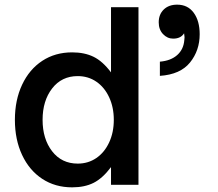

<svg xmlns="http://www.w3.org/2000/svg" viewBox="-20 -794 937 825"><path d="M44 -279Q44 -364 75 -430Q106 -496 161.5 -532.5Q217 -569 290 -569Q343 -569 382 -550Q421 -531 457 -483V-763H575V0H457V-76Q421 -28 382.5 -8.5Q344 11 290 11Q217 11 161.5 -25.5Q106 -62 75 -128Q44 -194 44 -279ZM469 -279Q469 -333 449 -376Q429 -419 394 -443Q359 -467 314 -467Q245 -467 204 -414Q163 -361 163 -279Q163 -197 204 -144Q245 -91 314 -91Q359 -91 394 -115Q429 -139 449 -182Q469 -225 469 -279ZM667 -529Q714 -533 741.5 -557.5Q769 -582 772 -622L773 -634Q773 -639 771 -651Q757 -628 724 -628Q699 -628 680.5 -647.5Q662 -667 662 -698Q662 -732 683.5 -753Q705 -774 741 -774Q787 -774 812.5 -739Q838 -704 838 -647Q838 -577 796.5 -525.5Q755 -474 667 -468Z"/></svg>

Font: Open Sauce One SemiBold
Style: Regular
Weight: 600
Designer: Alfredo Marco Pradil
Foundry: Creative Sauce Fz LLC
Version: Version 1.477